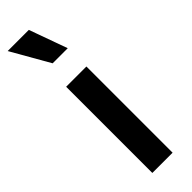

<svg xmlns="http://www.w3.org/2000/svg" viewBox="-257 -757 764 764"><g transform="rotate(-45 125.0 -375.0)"><path d="M3 -750H122L180 -589H95ZM67 0V-485H181V0Z"/></g></svg>

Font: Palanquin SemiBold
Style: Regular
Weight: 600
Designer: Pria Ravichandran
Version: Version 1.0.4